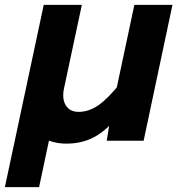

<svg xmlns="http://www.w3.org/2000/svg" viewBox="-69 -576 739 786"><path d="M-49 190 54 -293 209 -296 164 -87 145 -64 91 190ZM266 -556 193 -214Q184 -171 200.5 -144.5Q217 -118 253 -118Q295 -118 335 -146Q375 -174 427 -240L421 -109Q370 -44 319 -16Q268 12 203 12Q145 12 102 -15Q59 -42 40 -90.5Q21 -139 35 -204L110 -556ZM637 -556 519 0H368L384 -100L481 -556Z"/></svg>

Font: Azeret Mono Thin
Style: Bold Italic
Weight: 700
Italic angle: -12°
Version: Version 1.002